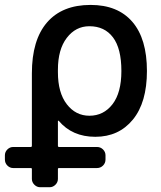

<svg xmlns="http://www.w3.org/2000/svg" viewBox="-70 -576 663 792"><path d="M430.7 -283.2Q430.7 -376 396 -421.9Q361.3 -467.8 298.8 -467.8Q242.2 -467.8 205.6 -419.9Q168.9 -372.1 168.9 -288.1V-278.3Q168.9 -193.4 205.6 -146Q242.2 -98.6 298.8 -98.6Q357.4 -98.6 394 -146Q430.7 -193.4 430.7 -283.2ZM-15.6 117.2Q-29.3 117.2 -39.6 106.9Q-49.8 96.7 -49.8 82V64.5Q-49.8 50.8 -39.6 40.5Q-29.3 30.3 -15.6 30.3H56.6Q61.5 30.3 61.5 25.4V-273.4Q61.5 -411.1 124 -483.4Q186.5 -555.7 303.7 -555.7Q416 -555.7 476.1 -485.8Q536.1 -416 536.1 -283.2Q536.1 -153.3 478 -82.5Q419.9 -11.7 323.2 -11.7Q227.5 -11.7 171.9 -78.1Q170.9 -78.1 169.9 -78.1Q168.9 -78.1 168.9 -76.2V25.4Q168.9 30.3 173.8 30.3H330.1Q344.7 30.3 355 40.5Q365.2 50.8 365.2 64.5V82Q365.2 96.7 355 106.9Q344.7 117.2 330.1 117.2H173.8Q168.9 117.2 168.9 121.1V162.1Q168.9 175.8 158.7 186Q148.4 196.3 134.8 196.3H95.7Q82 196.3 71.8 186Q61.5 175.8 61.5 162.1V121.1Q61.5 117.2 56.6 117.2Z"/></svg>

Font: Gen Jyuu GothicL Medium
Style: Regular
Weight: 500
Designer: [Source Han Sans]
Ryoko NISHIZUKA  (kana & ideographs); Paul D. Hunt (Latin, Greek & Cyrillic); Wenlong ZHANG  (bopomofo
Version: Version 1.002.20150607